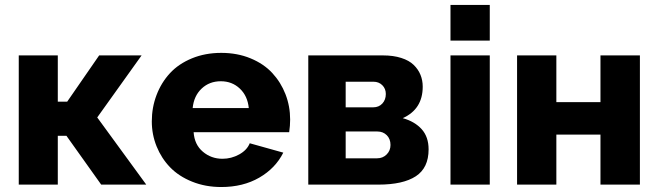

<svg xmlns="http://www.w3.org/2000/svg" viewBox="-20 -750 2675 780"><path d="M56.2 0V-524.9H214.8V-336.9H252.9L382.8 -524.9H555.2L375 -272.9L574.2 0H391.1L250 -198.2H214.8V0Z M878.9 9.8Q814.5 9.8 760.5 -12Q706.5 -33.7 671.1 -70.3Q635.7 -106.9 616.2 -155.3Q596.7 -203.6 596.7 -256.8Q596.7 -313.5 616 -364Q635.3 -414.6 670.4 -452.6Q705.6 -490.7 759.5 -512.9Q813.5 -535.2 878.9 -535.2Q944.3 -535.2 998 -512.9Q1051.8 -490.7 1086.4 -453.1Q1121.1 -415.5 1139.9 -366.9Q1158.7 -318.4 1158.7 -264.2Q1158.7 -239.3 1154.8 -212.9H766.6Q770 -162.6 804 -133.8Q837.9 -105 883.8 -105Q919.9 -105 951.7 -122.6Q983.4 -140.1 994.6 -168L1130.9 -129.9Q1099.1 -66.4 1033.2 -28.3Q967.3 9.8 878.9 9.8ZM762.7 -311H990.7Q985.8 -360.4 954.3 -390.1Q922.9 -419.9 877 -419.9Q830.6 -419.9 799.1 -390.1Q767.6 -360.4 762.7 -311Z M1232.4 0V-524.9H1536.1Q1578.1 -524.9 1610.1 -514.6Q1642.1 -504.4 1660.6 -486.3Q1679.2 -468.3 1688.2 -446Q1697.3 -423.8 1697.3 -397.9Q1697.3 -306.6 1616.2 -270Q1665 -256.3 1693.1 -225.1Q1721.2 -193.8 1721.2 -143.1Q1721.2 -67.9 1669.2 -33.9Q1617.2 0 1517.1 0ZM1384.3 -314H1496.1Q1519 -314 1533.2 -329.3Q1547.4 -344.7 1547.4 -368.2Q1547.4 -389.6 1533.2 -403.8Q1519 -418 1497.1 -418H1384.3ZM1384.3 -106.9H1512.2Q1535.2 -106.9 1550.8 -122.6Q1566.4 -138.2 1566.4 -161.1Q1566.4 -185.5 1551.3 -200.7Q1536.1 -215.8 1513.2 -215.8H1384.3Z M1810.1 -585V-730H1969.7V-585ZM1810.1 0V-524.9H1969.7V0Z M2080.6 0V-524.9H2240.2V-335H2419.4V-524.9H2579.6V0H2419.4V-203.1H2240.2V0Z"/></svg>

Font: Rawline ExtraBold
Style: Regular
Weight: 800
Designer: Matt McInerney, Pablo Impallari, Rodrigo Fuenzalida
Foundry: Matt McInerney, Pablo Impallari, Rodrigo Fuenzalida
Version: Version 4.020;PS 004.020;hotconv 1.0.88;makeotf.lib2.5.64775